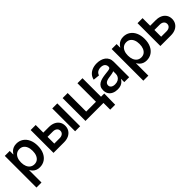

<svg xmlns="http://www.w3.org/2000/svg" viewBox="240 -1739 3145 3145"><g transform="rotate(-45 1812.5 -167.0)"><path d="M62 204.1V-529.3H176.8V-448.7H181.2Q194.3 -472.7 215.6 -492.9Q236.8 -513.2 267.3 -525.6Q297.9 -538.1 337.9 -538.1Q403.8 -538.1 454.3 -504.6Q504.9 -471.2 533.7 -409.7Q562.5 -348.1 562.5 -264.2Q562.5 -180.2 534.2 -118.7Q505.9 -57.1 455.1 -23.4Q404.3 10.3 337.9 10.3Q297.9 10.3 267.8 -2.4Q237.8 -15.1 216.6 -35.9Q195.3 -56.6 182.1 -81.1H178.7V204.1ZM310.1 -87.9Q352.1 -87.9 381.8 -109.6Q411.6 -131.3 427.7 -170.9Q443.8 -210.4 443.8 -264.6Q443.8 -318.4 427.7 -357.7Q411.6 -397 382.1 -418.5Q352.5 -439.9 310.1 -439.9Q267.6 -439.9 237.1 -418.2Q206.5 -396.5 190.2 -357.2Q173.8 -317.9 173.8 -264.6Q173.8 -211.4 190.2 -171.6Q206.5 -131.8 237.3 -109.9Q268.1 -87.9 310.1 -87.9Z M745.6 -353H904.3Q968.8 -353 1015.4 -331.1Q1062 -309.1 1087.2 -269.5Q1112.3 -230 1112.3 -177.7Q1112.3 -125.5 1087.2 -85.4Q1062 -45.4 1015.4 -22.7Q968.8 0 904.3 0H661.1V-529.3H777.8V-98.6H901.9Q945.3 -98.6 971.4 -119.9Q997.6 -141.1 997.6 -176.8Q997.6 -212.9 971.4 -233.9Q945.3 -254.9 901.9 -254.9H745.6ZM1161.6 0V-529.3H1278.3V0Z M1401.4 0V-529.3H1518.1V-100.1H1745.1V-529.3H1861.8V0ZM1818.4 156.2V0H1778.8V-100.1H1936.5L1933.1 156.2Z M2141.1 9.8Q2089.8 9.8 2048.8 -8.3Q2007.8 -26.4 1984.1 -62Q1960.4 -97.7 1960.4 -149.9Q1960.4 -194.8 1977.5 -223.9Q1994.6 -252.9 2023.7 -270.3Q2052.7 -287.6 2089.6 -296.6Q2126.5 -305.7 2165.5 -310.1Q2214.4 -315.4 2243.2 -319.3Q2272 -323.2 2284.9 -331.5Q2297.9 -339.8 2297.9 -358.4V-361.8Q2297.9 -387.2 2286.4 -406.2Q2274.9 -425.3 2252.9 -435.5Q2231 -445.8 2199.2 -445.8Q2167.5 -445.8 2143.6 -435.8Q2119.6 -425.8 2105.2 -408.7Q2090.8 -391.6 2085.9 -370.6L1975.1 -381.8Q1984.4 -429.7 2014.6 -464.6Q2044.9 -499.5 2092 -518.8Q2139.2 -538.1 2199.7 -538.1Q2242.7 -538.1 2281.2 -527.3Q2319.8 -516.6 2349.9 -494.6Q2379.9 -472.7 2397 -438.7Q2414.1 -404.8 2414.1 -358.9V0H2300.3V-73.7H2296.9Q2285.6 -51.8 2265.6 -32.7Q2245.6 -13.7 2215.1 -2Q2184.6 9.8 2141.1 9.8ZM2168.9 -79.6Q2210.4 -79.6 2239.5 -95.2Q2268.6 -110.8 2283.4 -136.7Q2298.3 -162.6 2298.3 -193.4V-255.4Q2292.5 -251 2279.5 -247.1Q2266.6 -243.2 2249 -239.7Q2231.4 -236.3 2212.9 -233.6Q2194.3 -231 2177.7 -228.5Q2149.4 -224.6 2126 -215.8Q2102.5 -207 2088.6 -191.2Q2074.7 -175.3 2074.7 -149.9Q2074.7 -116.2 2100.6 -97.9Q2126.5 -79.6 2168.9 -79.6Z M2537.6 204.1V-529.3H2652.3V-448.7H2656.7Q2669.9 -472.7 2691.2 -492.9Q2712.4 -513.2 2742.9 -525.6Q2773.4 -538.1 2813.5 -538.1Q2879.4 -538.1 2929.9 -504.6Q2980.5 -471.2 3009.3 -409.7Q3038.1 -348.1 3038.1 -264.2Q3038.1 -180.2 3009.8 -118.7Q2981.4 -57.1 2930.7 -23.4Q2879.9 10.3 2813.5 10.3Q2773.4 10.3 2743.4 -2.4Q2713.4 -15.1 2692.1 -35.9Q2670.9 -56.6 2657.7 -81.1H2654.3V204.1ZM2785.6 -87.9Q2827.6 -87.9 2857.4 -109.6Q2887.2 -131.3 2903.3 -170.9Q2919.4 -210.4 2919.4 -264.6Q2919.4 -318.4 2903.3 -357.7Q2887.2 -397 2857.7 -418.5Q2828.1 -439.9 2785.6 -439.9Q2743.2 -439.9 2712.6 -418.2Q2682.1 -396.5 2665.8 -357.2Q2649.4 -317.9 2649.4 -264.6Q2649.4 -211.4 2665.8 -171.6Q2682.1 -131.8 2712.9 -109.9Q2743.7 -87.9 2785.6 -87.9Z M3221.2 -353H3379.9Q3444.3 -353 3491 -331.1Q3537.6 -309.1 3562.7 -269.5Q3587.9 -230 3587.9 -177.7Q3587.9 -125.5 3562.7 -85.4Q3537.6 -45.4 3491 -22.7Q3444.3 0 3379.9 0H3136.7V-529.3H3253.4V-98.6H3377.4Q3420.9 -98.6 3447 -119.9Q3473.1 -141.1 3473.1 -176.8Q3473.1 -212.9 3447 -233.9Q3420.9 -254.9 3377.4 -254.9H3221.2Z"/></g></svg>

Font: Inter Cardless Tabular Medium
Style: Regular
Weight: 500
Designer: Rasmus Andersson
Foundry: rsms
Version: Version 4.000;git-4fc901f